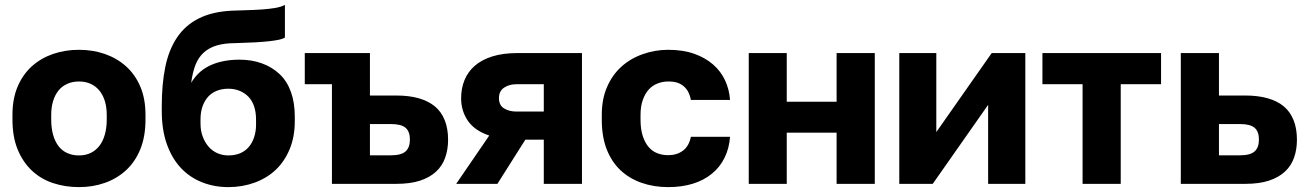

<svg xmlns="http://www.w3.org/2000/svg" viewBox="-20 -745 5295 778"><path d="M300 13.2Q356 13.2 404.9 -4Q453.8 -21.2 490.8 -55.2Q527.8 -89.3 548.7 -140.6Q569.5 -191.8 569.5 -260V-280Q569.5 -344.7 548.7 -393.8Q527.8 -443 490.8 -476.2Q453.8 -509.3 404.9 -526.3Q356 -543.2 300 -543.2Q244 -543.2 194.7 -526.3Q145.5 -509.3 108.8 -476.2Q72.2 -443 51.3 -393.8Q30.5 -344.7 30.5 -280V-260Q30.5 -191.2 51.3 -139.9Q72.2 -88.7 108.8 -54.1Q145.5 -19.5 194.7 -3.2Q244 13.2 300 13.2ZM300 -115.2Q273.7 -115.2 252.2 -124.9Q230.7 -134.7 216.6 -153.6Q202.5 -172.5 195 -199.4Q187.5 -226.3 187.5 -260V-280Q187.5 -310.2 195 -335Q202.5 -359.8 216.6 -377.6Q230.7 -395.3 252.2 -405.1Q273.7 -414.8 300 -414.8Q326.8 -414.8 347.7 -405.1Q368.7 -395.3 383.1 -377.6Q397.5 -359.8 405 -335Q412.5 -310.2 412.5 -280V-260Q412.5 -227.3 405 -200.3Q397.5 -173.2 383.1 -154.4Q368.7 -135.7 347.7 -125.4Q326.8 -115.2 300 -115.2Z M905 13.2Q962.2 13.2 1011.9 -5Q1061.7 -23.2 1097.3 -56.9Q1133 -90.7 1153.8 -140.7Q1174.5 -190.8 1174.5 -254V-272.5Q1174.5 -329.7 1158.6 -373.3Q1142.7 -417 1112.4 -445.2Q1082.2 -473.5 1041.2 -488.3Q1000.2 -503.2 950.3 -503.2Q911.3 -503.2 879.6 -495.9Q847.8 -488.7 824.1 -476.2Q800.3 -463.7 783 -446.1Q765.7 -428.5 754.7 -409.3Q760.3 -452.2 772.2 -482.3Q784 -512.5 805.8 -532.2Q827.7 -551.8 858.9 -561Q890.2 -570.2 933.8 -570.2Q980.5 -571.5 1015.4 -573.5Q1050.3 -575.5 1073.9 -578.3Q1097.5 -581.2 1112 -584.4Q1126.5 -587.7 1134.5 -592.7V-725Q1118.5 -716.7 1094.6 -712.7Q1070.7 -708.7 1042 -706.7Q1013.3 -704.7 981.6 -703.8Q949.8 -703 918.8 -701.7Q840.2 -697.7 785.7 -670.4Q731.2 -643.2 697.7 -593.5Q664.2 -543.8 649.8 -473.9Q635.5 -404 635.5 -315V-295Q635.5 -219 656 -161.2Q676.5 -103.5 712.4 -65Q748.3 -26.5 798 -6.7Q847.7 13.2 905 13.2ZM905 -115.2Q881.2 -115.2 860.5 -124.4Q839.8 -133.7 824.9 -151Q810 -168.3 801.3 -192Q792.5 -215.7 792.5 -243.7V-260.5Q792.5 -291.3 800.8 -314.2Q809 -337.2 823.3 -353Q837.5 -368.8 858.7 -377.2Q879.8 -385.5 905 -385.5Q930.8 -385.5 951.7 -376.7Q972.5 -367.8 987.1 -352.6Q1001.7 -337.3 1009.6 -314.1Q1017.5 -290.8 1017.5 -260.5V-239.3Q1017.5 -212.7 1009.8 -189.3Q1002.2 -166 988 -149.3Q973.8 -132.7 952.9 -123.9Q932 -115.2 905 -115.2Z M1325 0H1584.5Q1642.5 0 1682 -12.9Q1721.4 -25.9 1746.8 -49.4Q1772.2 -72.8 1783.9 -106Q1795.7 -139.2 1795.7 -179Q1795.7 -223.8 1782 -258.1Q1768.3 -292.3 1742.2 -313.9Q1716 -335.5 1676.9 -346.8Q1637.8 -358 1584.5 -358H1479V-530H1215V-403.7H1325ZM1479 -115.7V-242.3H1565Q1605.9 -242.3 1623.5 -227.1Q1641 -211.9 1641 -179.5Q1641 -147.1 1623.3 -131.4Q1605.7 -115.7 1565 -115.7Z M1828.5 0H1995.5L2108.7 -179H2183.5V0H2338.2V-530H2077.5Q2018 -530 1974.6 -516.3Q1931.2 -502.7 1903.2 -477.9Q1875.3 -453.2 1861.9 -419.7Q1848.5 -386.2 1848.5 -347.2Q1848.5 -295.7 1875.8 -255.7Q1903.2 -215.7 1962.5 -195.8ZM2001.8 -347.2Q2001.8 -375.8 2022.4 -389.7Q2043 -403.7 2072.5 -403.7H2183.5V-293H2072.5Q2043 -293 2022.4 -305.8Q2001.8 -318.5 2001.8 -347.2Z M2687.5 13.2Q2742.8 13.2 2787.8 -0.7Q2832.7 -14.7 2864.9 -41.3Q2897.2 -67.8 2915.9 -105.5Q2934.7 -143.2 2938.2 -190.7H2779.5Q2772 -153.2 2747.6 -134.7Q2723.2 -116.2 2687.5 -116.2Q2663.3 -116.2 2642.5 -124.5Q2621.7 -132.8 2606.8 -151.1Q2592 -169.3 2583.8 -196.2Q2575.5 -223 2575.5 -260V-280Q2575.5 -314 2584.6 -339.7Q2593.7 -365.3 2608.3 -381.7Q2623 -398.2 2643.8 -406.5Q2664.7 -414.8 2687.5 -414.8Q2709.3 -414.8 2724.1 -410.1Q2738.8 -405.3 2750.2 -395.7Q2761.7 -386 2769 -371.9Q2776.3 -357.8 2779.5 -340H2938.2Q2935.2 -382.3 2918.3 -419Q2901.3 -455.7 2870 -483.2Q2838.7 -510.8 2793.3 -527Q2747.8 -543.2 2687.5 -543.2Q2633.7 -543.2 2583.7 -525.3Q2533.7 -507.5 2497.2 -474.2Q2460.8 -441 2439.7 -392.2Q2418.5 -343.3 2418.5 -280V-260Q2418.5 -191 2438.4 -140Q2458.3 -89 2494.4 -55.2Q2530.5 -21.3 2579.9 -4.1Q2629.3 13.2 2687.5 13.2Z M3014 0H3168V-207.3H3370V0H3524.7V-530H3370V-332.7H3168V-530H3014Z M3624 0H3759.5L3984 -320.2V0H4134.7V-530H3998.5L3774 -209.8V-530H3624Z M4366.7 0H4521.3V-403.7H4684.7V-530H4204V-403.7H4366.7Z M4764.7 0H5024.8Q5082.2 0 5121.6 -12.9Q5161.1 -25.9 5186.5 -49.4Q5211.8 -72.8 5223.6 -106Q5235.3 -139.2 5235.3 -179Q5235.3 -223.8 5221.7 -258.1Q5208 -292.3 5182.2 -313.9Q5156.4 -335.5 5116.9 -346.8Q5077.4 -358 5024.8 -358H4919.3V-530H4764.7ZM4919.3 -115.7V-242.3H5005.3Q5046.3 -242.3 5063.8 -227.1Q5081.3 -211.9 5081.3 -179.5Q5081.3 -147.1 5063.7 -131.4Q5046 -115.7 5005.3 -115.7Z"/></svg>

Font: Golos Text VF
Style: Regular
Weight: 400
Designer: A.Korolkova, Vitaly Kuzmin
Foundry: ParaType Ltd
Version: Version 2.005